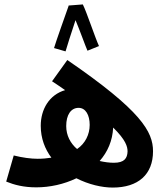

<svg xmlns="http://www.w3.org/2000/svg" viewBox="-20 -838 746 867"><path d="M354 -818 289 -813 290 -812C277 -775 231 -646 224 -621L276 -606C280 -620 303 -694 321 -747C340 -702 366 -629 375 -609L427 -630C409 -669 372 -782 354 -818ZM489 9C604 9 671 -50 671 -155C671 -243 618 -338 284 -567L215 -471C236 -457 256 -444 274 -431C202 -410 164 -344 164 -270C164 -213 183 -165 212 -126C193 -123 172 -121 150 -121C120 -121 82 -126 42 -136L8 -18C45 -3 87 8 144 8C205 8 269 -6 325 -33C380 -5 440 9 489 9ZM279 -269C279 -319 300 -351 335 -351C367 -351 385 -318 385 -274C385 -231 365 -190 328 -165C298 -191 279 -226 279 -269ZM556 -154C555 -123 541 -103 494 -103C474 -103 452 -106 430 -111C466 -152 488 -202 491 -262C548 -206 556 -176 556 -154Z"/></svg>

Font: Noto Sans Arabic UI XCn
Style: Bold
Weight: 700
Width: 2
Designer: Monotype Design Team, Nadine Chahine and Nizar Qandah
Foundry: Monotype Imaging Inc.
Version: Version 2.010